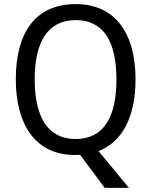

<svg xmlns="http://www.w3.org/2000/svg" viewBox="-20 -745 736 935"><path d="M640 -358C640 -587 538 -725 349 -725C153 -725 57 -587 57 -359C57 -146 146 10 347 10C354 10 363 9 370 9L490 170H608L460 -9C578 -55 640 -180 640 -358ZM149 -358C149 -542 213 -647 349 -647C484 -647 547 -543 547 -358C547 -173 484 -68 348 -68C214 -68 149 -174 149 -358Z"/></svg>

Font: Noto Sans Gujarati UI SemiCondensed
Style: Regular
Weight: 400
Width: 4
Designer: Jelle Bosma - Monotype Design Team, Universal Thirst
Foundry: Monotype Imaging Inc.
Version: Version 2.106